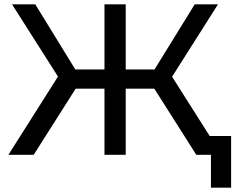

<svg xmlns="http://www.w3.org/2000/svg" viewBox="-20 -720 1108 893"><path d="M674 -345 759.7 -395.9 1010.6 0H893ZM270 -395.9 355.7 -345 136.7 0H19.1ZM35.9 -700H144L357.4 -352.7L265.7 -338.7ZM290 -396.9H496.1V-307.6H290ZM465.9 -700H564.7V0H465.9ZM534.4 -396.9H739.7V-307.6H534.4ZM671.4 -352.7 885.7 -700H993.9L764.9 -338.7ZM961.1 -26.1 986.4 0H893V-87.6H1054.9V153H961.1Z"/></svg>

Font: iiserrat Thin
Style: Regular
Weight: 100
Designer: Akira Ohta
Foundry: Akira Ohta
Version: Version 1.200;Glyphs 3.3.1 (3343)